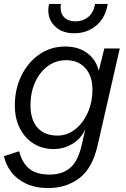

<svg xmlns="http://www.w3.org/2000/svg" viewBox="-40 -745 637 970"><path d="M204 205Q140 205 92.5 183Q45 161 17 124Q-11 87 -20 44L57 19Q71 77 107.5 107Q144 137 211 137Q274 137 314 103.5Q354 70 373 -13L391 -93Q371 -46 327 -19Q283 8 231 8Q173 8 129 -20Q85 -48 60 -97.5Q35 -147 35 -212Q35 -295 68 -362.5Q101 -430 158.5 -470Q216 -510 290 -510Q356 -510 401 -476.5Q446 -443 459 -387L487 -500H565L453 -10Q427 105 361 155Q295 205 204 205ZM251 -60Q299 -60 339 -91Q379 -122 403 -175Q427 -228 427 -293Q427 -361 391 -401Q355 -441 295 -441Q242 -441 201 -410.5Q160 -380 137 -328.5Q114 -277 114 -213Q114 -140 149.5 -100Q185 -60 251 -60ZM504 -725Q494 -658 448 -617.5Q402 -577 334 -577Q275 -577 239.5 -610.5Q204 -644 204 -693Q204 -710 208 -725H268Q267 -721 266.5 -716Q266 -711 266 -707Q266 -674 286.5 -655.5Q307 -637 341 -637Q378 -637 405.5 -659Q433 -681 440 -725Z"/></svg>

Font: Prodigy Sans
Style: Italic
Weight: 400
Italic angle: -13°
Designer: Wei Huang
Foundry: Wei Huang
Version: Version 1.003; ttfautohint (v1.8.3)